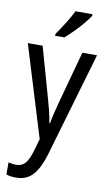

<svg xmlns="http://www.w3.org/2000/svg" viewBox="-107 -817 627 1109"><g transform="rotate(10 206.0 -263.0)"><path d="M3 -537H90L176 -232Q185 -200 193 -167.5Q201 -135 206 -103H210Q214 -130 222 -163.5Q230 -197 240 -233L323 -537H409L229 79Q205 159 168.5 199.5Q132 240 70 240Q54 240 40 238Q26 236 13 232V161Q23 163 35 165Q47 167 58 167Q92 167 112 143.5Q132 120 147 67L167 -2ZM342 -757Q329 -736 305 -707.5Q281 -679 253.5 -651.5Q226 -624 205 -606H151V-617Q177 -654 201.5 -693Q226 -732 242 -766H342Z"/></g></svg>

Font: Noto Sans Malayalam Condensed
Style: Regular
Weight: 400
Width: 3
Designer: Jelle Bosma - Monotype Design Team
Foundry: Monotype Imaging Inc.
Version: Version 2.104; ttfautohint (v1.8.4.7-5d5b)